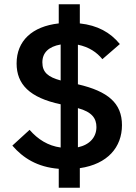

<svg xmlns="http://www.w3.org/2000/svg" viewBox="-20 -800 640 902"><path d="M355 82V-10C486 -29 553 -109 553 -212C553 -315 488 -371 346 -404V-590C399 -579 435 -554 461 -522L543 -593C498 -648 438 -681 355 -690V-780H256V-690C131 -676 58 -608 58 -502C58 -404 119 -341 265 -310V-107C206 -115 158 -145 119 -190L38 -116C88 -58 155 -15 256 -7V82ZM179 -507C179 -552 208 -581 265 -591V-422C206 -438 179 -460 179 -507ZM433 -203C433 -156 402 -120 346 -108V-292C413 -274 433 -243 433 -203Z"/></svg>

Font: IBM Plex Thai SemiBold
Style: Regular
Weight: 600
Designer: Mike Abbink, Paul van der Laan, Pieter van Rosmalen, Ben Mitchell, Mark Frömberg
Foundry: Bold Monday
Version: Version 1.0